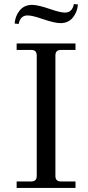

<svg xmlns="http://www.w3.org/2000/svg" viewBox="-20 -926 434 946"><path d="M52 -810Q55 -848 77.5 -875Q100 -902 138 -902Q167 -902 228 -881Q277 -864 300 -864Q336 -864 344 -906L364 -904Q361 -866 338.5 -839Q316 -812 278 -812Q249 -812 188 -833Q139 -850 116 -850Q80 -850 72 -808ZM62 0V-32H134Q161 -32 161 -59V-653Q161 -680 134 -680H62V-712H352V-680H280Q253 -680 253 -653V-59Q253 -32 280 -32H352V0Z"/></svg>

Font: Old Standard TT
Style: Regular
Weight: 400
Designer: Alexey Kryukov <alexios@thessalonica.org.ru>
Version: Version 2.2